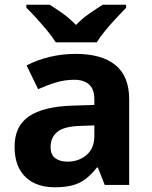

<svg xmlns="http://www.w3.org/2000/svg" viewBox="-20 -786 644 816"><path d="M302 -557Q412 -557 470.5 -509.5Q529 -462 529 -364V0H425L396 -74H392Q369 -45 344.5 -26Q320 -7 288.5 1.5Q257 10 211 10Q163 10 124.5 -8.5Q86 -27 64 -65.5Q42 -104 42 -163Q42 -250 103 -291.5Q164 -333 286 -337L381 -340V-364Q381 -407 358.5 -427Q336 -447 296 -447Q256 -447 218 -435.5Q180 -424 142 -407L93 -508Q137 -531 190.5 -544Q244 -557 302 -557ZM323 -251Q251 -249 223 -225Q195 -201 195 -162Q195 -128 215 -113.5Q235 -99 267 -99Q315 -99 348 -127.5Q381 -156 381 -208V-253ZM217 -606Q203 -629 180.5 -656Q158 -683 134.5 -709Q111 -735 92 -753V-766H191Q217 -750 247 -728.5Q277 -707 303 -680Q329 -707 360 -728.5Q391 -750 417 -766H516V-753Q498 -735 474 -709Q450 -683 427.5 -656Q405 -629 391 -606Z"/></svg>

Font: Noto Sans Hebrew
Style: Bold
Weight: 700
Designer: Monotype Design Team
Foundry: Monotype Imaging Inc.
Version: Version 2.003